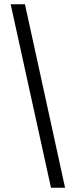

<svg xmlns="http://www.w3.org/2000/svg" viewBox="-20 -760 356 900"><path d="M30 -740H97L285 120H219Z"/></svg>

Font: Encode Sans Condensed
Style: Regular
Weight: 400
Designer: Pablo Impallari, Andres Torresi
Foundry: Pablo Impallari, Andres Torresi
Version: Version 1.000; ttfautohint (v1.00) -l 8 -r 50 -G 200 -x 14 -